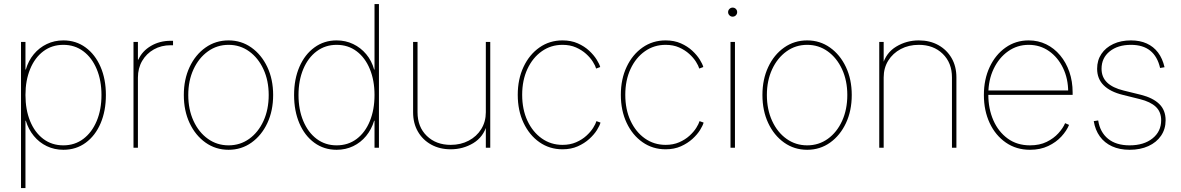

<svg xmlns="http://www.w3.org/2000/svg" viewBox="-20 -748 5978 972"><path d="M86.4 204.1V-535.6H108.9V-396H110.8Q123.5 -440.4 151.1 -473.6Q178.7 -506.8 217 -525.1Q255.4 -543.5 300.8 -543.5Q364.7 -543.5 413.3 -507.8Q461.9 -472.2 489 -409.7Q516.1 -347.2 516.1 -267.1Q516.1 -186.5 489.3 -123.8Q462.4 -61 413.8 -25.4Q365.2 10.3 300.8 10.3Q255.4 10.3 217 -8.1Q178.7 -26.4 151.4 -59.6Q124 -92.8 110.8 -136.7H108.9V204.1ZM300.8 -12.2Q358.4 -12.2 401.9 -44.9Q445.3 -77.6 469.5 -135.3Q493.7 -192.9 493.7 -267.1Q493.7 -340.8 469.5 -398.4Q445.3 -456.1 401.9 -488.5Q358.4 -521 300.8 -521Q242.7 -521 199.5 -488.5Q156.2 -456.1 132.6 -398.4Q108.9 -340.8 108.9 -267.1Q108.9 -192.9 132.3 -135.3Q155.8 -77.6 199 -44.9Q242.2 -12.2 300.8 -12.2Z M655.8 0V-535.6H678.2V-445.8H680.2Q699.7 -489.3 743.9 -515.4Q788.1 -541.5 844.2 -541.5Q848.6 -541.5 850.1 -541.5Q851.6 -541.5 856 -541.5V-519Q853 -519 850.8 -519Q848.6 -519 844.2 -519Q796.4 -519 758.8 -497.8Q721.2 -476.6 699.7 -439.7Q678.2 -402.8 678.2 -355V0Z M1137.2 10.3Q1071.8 10.3 1020.5 -26.1Q969.2 -62.5 939.9 -125Q910.6 -187.5 910.6 -267.1Q910.6 -346.2 939.9 -408.7Q969.2 -471.2 1020.5 -507.3Q1071.8 -543.5 1137.2 -543.5Q1201.7 -543.5 1252.7 -507.3Q1303.7 -471.2 1333.3 -408.7Q1362.8 -346.2 1362.8 -267.1Q1362.8 -187.5 1333.5 -125Q1304.2 -62.5 1253.2 -26.1Q1202.1 10.3 1137.2 10.3ZM1137.2 -12.2Q1195.8 -12.2 1241.7 -45.2Q1287.6 -78.1 1314 -136Q1340.3 -193.8 1340.3 -267.1Q1340.3 -339.8 1313.7 -397.5Q1287.1 -455.1 1241.2 -488Q1195.3 -521 1137.2 -521Q1078.6 -521 1032.5 -487.8Q986.3 -454.6 959.7 -397.2Q933.1 -339.8 933.1 -267.1Q933.1 -193.8 959.7 -136Q986.3 -78.1 1032.5 -45.2Q1078.6 -12.2 1137.2 -12.2Z M1684.1 10.3Q1620.1 10.3 1571.3 -25.4Q1522.5 -61 1495.6 -123.8Q1468.8 -186.5 1468.8 -267.1Q1468.8 -347.2 1495.8 -409.7Q1522.9 -472.2 1571.8 -507.8Q1620.6 -543.5 1684.1 -543.5Q1729.5 -543.5 1767.8 -525.1Q1806.2 -506.8 1834 -473.6Q1861.8 -440.4 1874 -396H1876V-727.5H1898.4V0H1876V-136.7H1874Q1860.8 -92.8 1833.5 -59.6Q1806.2 -26.4 1768.1 -8.1Q1730 10.3 1684.1 10.3ZM1684.1 -12.2Q1742.7 -12.2 1785.9 -44.9Q1829.1 -77.6 1852.5 -135.3Q1876 -192.9 1876 -267.1Q1876 -340.8 1852.3 -398.4Q1828.6 -456.1 1785.4 -488.5Q1742.2 -521 1684.1 -521Q1627 -521 1583.3 -488.5Q1539.6 -456.1 1515.4 -398.4Q1491.2 -340.8 1491.2 -267.1Q1491.2 -192.9 1515.4 -135.3Q1539.6 -77.6 1583 -44.9Q1626.5 -12.2 1684.1 -12.2Z M2261.7 7.8Q2206.1 7.8 2163.1 -15.9Q2120.1 -39.6 2095.7 -81.8Q2071.3 -124 2071.3 -179.7V-535.6H2093.8V-179.7Q2093.8 -105.5 2140.6 -60.1Q2187.5 -14.6 2261.7 -14.6Q2312.5 -14.6 2352.8 -35.9Q2393.1 -57.1 2416.3 -94.5Q2439.5 -131.8 2439.5 -179.7V-535.6H2461.9V0H2439.5V-117.2H2445.3Q2427.7 -54.7 2376 -23.4Q2324.2 7.8 2261.7 7.8Z M2827.6 7.8Q2762.2 7.8 2710.9 -28.1Q2659.7 -64 2630.4 -126.2Q2601.1 -188.5 2601.1 -268.1Q2601.1 -347.2 2630.4 -409.4Q2659.7 -471.7 2710.9 -507.6Q2762.2 -543.5 2827.6 -543.5Q2871.1 -543.5 2904.8 -528.6Q2938.5 -513.7 2962.4 -491.5Q2986.3 -469.2 3000.5 -446.5Q3014.6 -423.8 3018.6 -408.7L2998 -400.9Q2994.1 -415 2981.4 -435.3Q2968.8 -455.6 2947.3 -475.1Q2925.8 -494.6 2896 -507.8Q2866.2 -521 2827.6 -521Q2769 -521 2722.9 -488.5Q2676.8 -456.1 2650.1 -398.9Q2623.5 -341.8 2623.5 -268.1Q2623.5 -193.8 2650.1 -136.7Q2676.8 -79.6 2722.9 -47.1Q2769 -14.6 2827.6 -14.6Q2866.2 -14.6 2896.5 -27.8Q2926.8 -41 2948.5 -60.8Q2970.2 -80.6 2982.9 -100.8Q2995.6 -121.1 2999.5 -134.8L3020 -127.4Q3016.1 -112.3 3002 -89.6Q2987.8 -66.9 2963.4 -44.7Q2939 -22.5 2905 -7.3Q2871.1 7.8 2827.6 7.8Z M3349.6 7.8Q3284.2 7.8 3232.9 -28.1Q3181.6 -64 3152.3 -126.2Q3123 -188.5 3123 -268.1Q3123 -347.2 3152.3 -409.4Q3181.6 -471.7 3232.9 -507.6Q3284.2 -543.5 3349.6 -543.5Q3393.1 -543.5 3426.8 -528.6Q3460.4 -513.7 3484.4 -491.5Q3508.3 -469.2 3522.5 -446.5Q3536.6 -423.8 3540.5 -408.7L3520 -400.9Q3516.1 -415 3503.4 -435.3Q3490.7 -455.6 3469.2 -475.1Q3447.8 -494.6 3418 -507.8Q3388.2 -521 3349.6 -521Q3291 -521 3244.9 -488.5Q3198.7 -456.1 3172.1 -398.9Q3145.5 -341.8 3145.5 -268.1Q3145.5 -193.8 3172.1 -136.7Q3198.7 -79.6 3244.9 -47.1Q3291 -14.6 3349.6 -14.6Q3388.2 -14.6 3418.5 -27.8Q3448.7 -41 3470.5 -60.8Q3492.2 -80.6 3504.9 -100.8Q3517.6 -121.1 3521.5 -134.8L3542 -127.4Q3538.1 -112.3 3523.9 -89.6Q3509.8 -66.9 3485.4 -44.7Q3460.9 -22.5 3427 -7.3Q3393.1 7.8 3349.6 7.8Z M3678.2 0V-535.6H3700.7V0ZM3689 -663.6Q3679.7 -663.6 3672.9 -670.4Q3666 -677.2 3666 -686.5Q3666 -696.3 3672.9 -702.9Q3679.7 -709.5 3689 -709.5Q3698.7 -709.5 3705.3 -702.9Q3711.9 -696.3 3711.9 -686.5Q3711.9 -677.2 3705.3 -670.4Q3698.7 -663.6 3689 -663.6Z M4066.4 10.3Q4001 10.3 3949.7 -26.1Q3898.4 -62.5 3869.1 -125Q3839.8 -187.5 3839.8 -267.1Q3839.8 -346.2 3869.1 -408.7Q3898.4 -471.2 3949.7 -507.3Q4001 -543.5 4066.4 -543.5Q4130.9 -543.5 4181.9 -507.3Q4232.9 -471.2 4262.5 -408.7Q4292 -346.2 4292 -267.1Q4292 -187.5 4262.7 -125Q4233.4 -62.5 4182.4 -26.1Q4131.3 10.3 4066.4 10.3ZM4066.4 -12.2Q4125 -12.2 4170.9 -45.2Q4216.8 -78.1 4243.2 -136Q4269.5 -193.8 4269.5 -267.1Q4269.5 -339.8 4242.9 -397.5Q4216.3 -455.1 4170.4 -488Q4124.5 -521 4066.4 -521Q4007.8 -521 3961.7 -487.8Q3915.5 -454.6 3888.9 -397.2Q3862.3 -339.8 3862.3 -267.1Q3862.3 -193.8 3888.9 -136Q3915.5 -78.1 3961.7 -45.2Q4007.8 -12.2 4066.4 -12.2Z M4453.6 -356V0H4431.2V-535.6H4453.6V-418.5H4447.8Q4465.3 -481 4517.3 -512.2Q4569.3 -543.5 4631.3 -543.5Q4687.5 -543.5 4730.2 -519.8Q4772.9 -496.1 4797.4 -454.1Q4821.8 -412.1 4821.8 -356V0H4799.3V-356Q4799.3 -430.2 4752.4 -475.6Q4705.6 -521 4631.3 -521Q4580.6 -521 4540.3 -499.8Q4500 -478.5 4476.8 -441.2Q4453.6 -403.8 4453.6 -356Z M5194.3 10.3Q5125 10.3 5072.3 -26.1Q5019.5 -62.5 4990.2 -125.2Q4960.9 -188 4960.9 -267.1Q4960.9 -346.2 4990.2 -408.7Q5019.5 -471.2 5070.8 -507.3Q5122.1 -543.5 5187.5 -543.5Q5235.8 -543.5 5276.4 -523.7Q5316.9 -503.9 5346.9 -468Q5377 -432.1 5393.6 -384.3Q5410.2 -336.4 5410.2 -279.8V-267.6H4972.7V-290H5397L5387.7 -282.2Q5387.7 -349.6 5361.6 -403.8Q5335.4 -458 5290.3 -489.5Q5245.1 -521 5187.5 -521Q5129.9 -521 5083.7 -488.5Q5037.6 -456.1 5010.5 -399.7Q4983.4 -343.3 4983.4 -271V-269Q4983.4 -197.3 5008.8 -139.2Q5034.2 -81.1 5081.5 -46.6Q5128.9 -12.2 5194.3 -12.2Q5243.2 -12.2 5278.8 -29.8Q5314.5 -47.4 5338.1 -73.5Q5361.8 -99.6 5372.1 -124.5L5392.1 -115.7Q5379.9 -85.9 5353.3 -56.9Q5326.7 -27.8 5286.6 -8.8Q5246.6 10.3 5194.3 10.3Z M5698.7 10.3Q5647.9 10.3 5609.6 -7.3Q5571.3 -24.9 5547.9 -57.4Q5524.4 -89.8 5517.1 -134.8L5539.6 -138.2Q5548.8 -78.6 5589.6 -45.4Q5630.4 -12.2 5698.7 -12.2Q5771 -12.2 5814.7 -47.4Q5858.4 -82.5 5858.4 -139.2Q5858.4 -181.6 5831.3 -207.3Q5804.2 -232.9 5751 -246.1L5664.6 -267.6Q5600.6 -283.2 5567.4 -316.2Q5534.2 -349.1 5534.2 -399.9Q5534.2 -442.9 5555.9 -475.1Q5577.6 -507.3 5616.2 -525.4Q5654.8 -543.5 5705.6 -543.5Q5751 -543.5 5785.4 -527.8Q5819.8 -512.2 5842.5 -482.2Q5865.2 -452.1 5875.5 -407.7L5853 -403.8Q5839.8 -461.9 5803 -491.5Q5766.1 -521 5705.6 -521Q5638.7 -521 5597.7 -487.8Q5556.6 -454.6 5556.6 -399.9Q5556.6 -357.4 5584.7 -330.3Q5612.8 -303.2 5668.5 -289.6L5755.9 -268.1Q5816.4 -252.9 5848.6 -221.7Q5880.9 -190.4 5880.9 -139.2Q5880.9 -94.7 5857.9 -61Q5835 -27.3 5793.9 -8.5Q5752.9 10.3 5698.7 10.3Z"/></svg>

Font: Inter 20pt Thin
Style: Regular
Weight: 250
Version: Version 4.001;git-66647c0bb